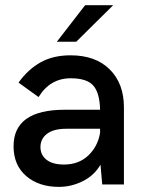

<svg xmlns="http://www.w3.org/2000/svg" viewBox="-20 -710 559 739"><path d="M415.5 -689.9 273.4 -549.3H198.7L307.6 -689.9ZM251.5 -497.1Q348.1 -497.1 402.6 -442.6Q457 -388.2 457 -296.9V0H373.5L366.7 -76.2Q343.3 -35.2 299.1 -12.9Q254.9 9.3 206.5 9.3Q129.4 9.3 80.8 -32.5Q32.2 -74.2 32.2 -147Q32.2 -287.6 229.5 -287.6H365.2Q363.8 -352.5 339.1 -380.6Q314.5 -408.7 252 -408.7Q172.9 -408.7 128.4 -336.4L51.3 -392.1Q88.4 -443.4 136.5 -470.2Q184.6 -497.1 251.5 -497.1ZM226.6 -76.7Q283.2 -76.7 320.1 -111.8Q356.9 -147 365.2 -199.2V-214.4H235.4Q186.5 -214.4 161.1 -195.1Q135.7 -175.8 135.7 -144Q135.7 -113.3 159.2 -95Q182.6 -76.7 226.6 -76.7Z"/></svg>

Font: HK Grotesk SemiBold Legacy
Style: Regular
Weight: 600
Designer: Alfredo Marco Pradil
Foundry: Hanken Design Co.
Version: Version 2.022;PS 002.022;hotconv 1.0.88;makeotf.lib2.5.64775